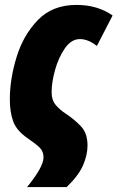

<svg xmlns="http://www.w3.org/2000/svg" viewBox="-20 -583 478 781"><path d="M90 178H251Q300 131 318 89Q336 47 336 9Q336 -41 309.5 -69Q283 -97 247 -121Q225 -135 207.5 -155Q190 -175 190 -209Q190 -248 204 -298.5Q218 -349 244 -386.5Q270 -424 305 -424Q339 -424 374 -396L438 -520Q377 -563 291 -563Q193 -563 133.5 -501Q74 -439 47 -349.5Q20 -260 20 -179Q20 -126 34 -88.5Q48 -51 92 -21Q124 1 140.5 16.5Q157 32 157 57Q157 96 90 178Z"/></svg>

Font: Noto Sans Display Condensed Black
Style: Italic
Weight: 900
Width: 3
Italic angle: -192°
Designer: Monotype Design Team
Foundry: Monotype Imaging Inc.
Version: Version 1.900